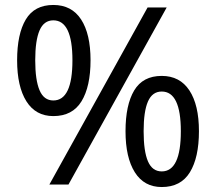

<svg xmlns="http://www.w3.org/2000/svg" viewBox="-20 -744 871 774"><path d="M195 -724Q269 -724 307 -665.5Q345 -607 345 -501Q345 -395 308.5 -335.5Q272 -276 195 -276Q124 -276 86.5 -335.5Q49 -395 49 -501Q49 -607 84 -665.5Q119 -724 195 -724ZM195 -662Q157 -662 139.5 -621.5Q122 -581 122 -501Q122 -421 139.5 -380Q157 -339 195 -339Q272 -339 272 -501Q272 -662 195 -662ZM652 -714 256 0H179L575 -714ZM632 -438Q705 -438 743.5 -379.5Q782 -321 782 -215Q782 -109 745.5 -49.5Q709 10 632 10Q561 10 523.5 -49.5Q486 -109 486 -215Q486 -321 521 -379.5Q556 -438 632 -438ZM632 -375Q594 -375 576.5 -335Q559 -295 559 -215Q559 -134 576.5 -93.5Q594 -53 632 -53Q709 -53 709 -215Q709 -375 632 -375Z"/></svg>

Font: Noto Sans Ol Chiki
Style: Regular
Weight: 400
Designer: Monotype Design Team, Lewis McGuffie
Foundry: Monotype Imaging Inc.
Version: Version 2.003